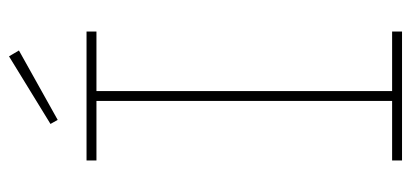

<svg xmlns="http://www.w3.org/2000/svg" viewBox="-263 -649 912 426"><g transform="rotate(-90 193.0 -436.0)"><path d="M50 0V-22H182V-678H50V-700H336V-678H204V-22H336V0ZM140 -764 131 -780 281 -872 294 -850Z"/></g></svg>

Font: Lexend Deca Thin
Style: Regular
Weight: 250
Designer: Bonnie Shaver-Troup, Thomas Jockin
Foundry: Lexend
Version: Version 1.007